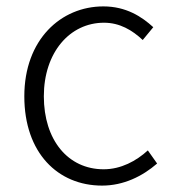

<svg xmlns="http://www.w3.org/2000/svg" viewBox="-20 -567 539 600"><path d="M299 13C366 13 425 -16 471 -56L442 -97C406 -64 358 -38 304 -38C192 -38 117 -130 117 -266C117 -403 198 -496 305 -496C354 -496 393 -473 426 -442L459 -482C423 -515 374 -547 303 -547C171 -547 56 -444 56 -266C56 -89 161 13 299 13Z"/></svg>

Font: Noto Sans TC Light
Style: Regular
Weight: 300
Designer: Ryoko NISHIZUKA 西塚涼子 (kana, bopomofo & ideographs); Paul D. Hunt (Latin, Greek & Cyrillic); Sandoll Communications 산돌커뮤니
Foundry: Adobe
Version: Version 2.004;hotconv 1.0.118;makeotfexe 2.5.65603